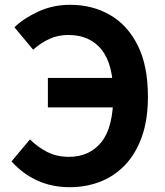

<svg xmlns="http://www.w3.org/2000/svg" viewBox="-20 -774 696 808"><path d="M273.3 13.8Q199.7 13.8 138.3 -13.7Q76.9 -41.2 28.4 -94.7L106 -187.3Q138.1 -155.4 178.3 -134.7Q218.5 -114 270.3 -114Q356.9 -114 406.9 -176.2Q456.8 -238.3 456.8 -374.3Q456.8 -503.6 407.4 -565.2Q358 -626.8 267.2 -626.8Q223.8 -626.8 187.6 -610.1Q151.4 -593.4 119.4 -564.8L40.8 -659.2Q79.6 -696.9 141.4 -725.4Q203.2 -753.8 275 -753.8Q369.1 -753.8 443 -711.1Q516.9 -668.4 559.7 -582.9Q602.5 -497.5 602.5 -367.3Q602.5 -269.8 576.9 -198.2Q551.3 -126.6 506.3 -79.6Q461.3 -32.5 401.8 -9.4Q342.2 13.8 273.3 13.8ZM181.5 -321.9V-446.1H520.9V-321.9Z"/></svg>

Font: Noto Sans HK Thin
Style: Regular
Weight: 100
Designer: Ryoko NISHIZUKA 西塚涼子 (kana, bopomofo & ideographs); Paul D. Hunt (Latin, Greek & Cyrillic); Sandoll Communications 산돌커뮤니
Foundry: Adobe
Version: Version 2.004-H2;hotconv 1.0.118;makeotfexe 2.5.65603